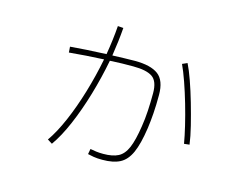

<svg xmlns="http://www.w3.org/2000/svg" viewBox="-91 -768 1183 934"><g transform="rotate(15 500.0 -301.0)"><path d="M233 11 209 -4Q242 -51 273 -122.5Q304 -194 329.5 -279Q355 -364 372 -451Q328 -449 284 -446Q240 -443 198 -439L196 -468Q230 -471 278 -474Q326 -477 377 -479Q390 -556 395 -625L423 -623Q418 -556 406 -480Q436 -481 465 -482Q494 -483 519 -483Q599 -483 637 -454.5Q675 -426 675 -353Q675 -302 672 -260Q669 -218 664 -183Q652 -101 632 -56.5Q612 -12 578.5 5.5Q545 23 490 23Q464 23 446 20Q428 17 416 14L421 -13Q435 -10 451.5 -8Q468 -6 487 -6Q534 -6 562 -20.5Q590 -35 606.5 -73.5Q623 -112 634 -185Q640 -222 642.5 -265Q645 -308 645 -354Q645 -414 615 -434.5Q585 -455 518 -455Q491 -455 461.5 -454.5Q432 -454 401 -452Q384 -363 358 -275Q332 -187 300 -112.5Q268 -38 233 11ZM854 -155Q848 -191 836 -241.5Q824 -292 808.5 -345.5Q793 -399 776 -447.5Q759 -496 744 -528L769 -539Q784 -509 801 -461Q818 -413 834 -357.5Q850 -302 863 -249.5Q876 -197 881 -158Z"/></g></svg>

Font: Murecho ExtraLight
Style: Regular
Weight: 200
Designer: Neil Summerour
Foundry: Positype
Version: Version 1.010; ttfautohint (v1.8.3)